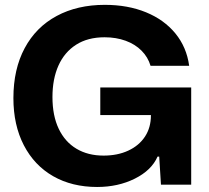

<svg xmlns="http://www.w3.org/2000/svg" viewBox="-20 -758 856 788"><path d="M35 -355.4Q35 -474.3 81.4 -560.6Q127.7 -646.9 212.6 -692.5Q297.4 -738.1 410 -738.1Q504.7 -738.1 579.2 -707.6Q653.7 -677.1 699.9 -620.7Q746 -564.3 756.4 -487.9H597.9Q587.4 -523.4 561.1 -549.9Q534.9 -576.4 495.8 -590.7Q456.7 -605 409.3 -605Q340 -605 292.3 -574.4Q244.6 -543.9 219.9 -488.9Q195.3 -434 195.3 -359.7Q195.3 -283.3 221 -229.4Q246.7 -175.6 293.9 -147.5Q341 -119.4 405 -119.4Q462.6 -119.4 506.6 -139.9Q550.7 -160.4 575.1 -197.5Q599.4 -234.6 599.4 -284.4V-314.7L631.3 -285.7H391.6V-398.9H764.7V0H640.6L633.4 -115.4H626.7Q602.1 -59.1 533.5 -24.9Q464.9 9.4 378.6 9.4Q275.7 9.4 198.1 -34.9Q120.6 -79.3 77.8 -162Q35 -244.7 35 -355.4Z"/></svg>

Font: Mona Sans VF XLt
Style: Regular
Weight: 200
Designer: Deni Anggara
Foundry: GitHub
Version: Version 2.000;Glyphs 3.2.3 (3260)